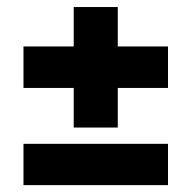

<svg xmlns="http://www.w3.org/2000/svg" viewBox="-20 -578 558 560"><path d="M48.5 -38V-158.5H470V-38ZM323.5 -206H195V-557.5H323.5ZM48.5 -321.5V-442.5H470V-321.5Z"/></svg>

Font: Anek Tamil
Style: Bold
Weight: 700
Designer: Aadarsh Rajan (Tamil), Yesha Goshar (Latin)
Foundry: Ek Type
Version: Version 1.003